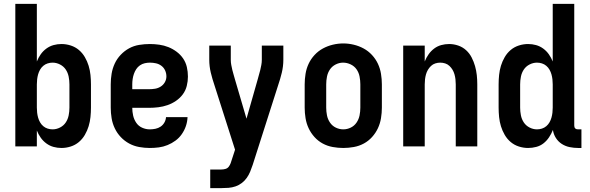

<svg xmlns="http://www.w3.org/2000/svg" viewBox="-20 -755 3040 990"><path d="M297 8Q276 8 256 2.5Q236 -3 219 -15.5Q202 -28 190 -45Q178 -62 170 -82V0H59V-735H170V-438Q178 -458 190 -475Q202 -492 219 -504.5Q236 -517 256 -522.5Q276 -528 297 -528Q321 -528 344.5 -520.5Q368 -513 386.5 -497.5Q405 -482 417.5 -460.5Q430 -439 437 -416Q444 -393 446.5 -368.5Q449 -344 449 -320V-200Q449 -176 446.5 -151.5Q444 -127 437 -104Q430 -81 417.5 -59.5Q405 -38 386.5 -22.5Q368 -7 344.5 0.5Q321 8 297 8ZM251 -88Q271 -88 289.5 -97.5Q308 -107 319 -123.5Q330 -140 334 -160Q338 -180 338 -200V-320Q338 -340 334 -360Q330 -380 319 -396.5Q308 -413 289.5 -422.5Q271 -432 251 -432Q238 -432 225.5 -428Q213 -424 203 -415.5Q193 -407 186.5 -395.5Q180 -384 176.5 -371.5Q173 -359 171.5 -346Q170 -333 170 -320V-200Q170 -187 171.5 -174Q173 -161 176.5 -148.5Q180 -136 186.5 -124.5Q193 -113 203 -104.5Q213 -96 225.5 -92Q238 -88 251 -88Z M752 8Q725 8 697.5 3Q670 -2 646 -15Q622 -28 603 -48Q584 -68 572 -93Q560 -118 555.5 -145.5Q551 -173 551 -200V-320Q551 -348 555.5 -375Q560 -402 571.5 -427Q583 -452 602.5 -472.5Q622 -493 646 -506Q670 -519 697.5 -523.5Q725 -528 753 -528Q777 -528 801.5 -524.5Q826 -521 848.5 -512Q871 -503 891 -488Q911 -473 924.5 -453Q938 -433 943.5 -409Q949 -385 949 -360Q949 -336 943 -312Q937 -288 922.5 -268.5Q908 -249 887.5 -235Q867 -221 844 -213Q821 -205 796.5 -202Q772 -199 748 -199H662Q662 -179 666.5 -159Q671 -139 682.5 -122Q694 -105 713 -96.5Q732 -88 752 -88Q767 -88 781.5 -91Q796 -94 808 -102Q820 -110 827.5 -123Q835 -136 836 -151H947Q946 -127 938.5 -105Q931 -83 917.5 -63.5Q904 -44 885 -30Q866 -16 844 -7Q822 2 799 5Q776 8 752 8ZM748 -295Q764 -295 779.5 -297.5Q795 -300 808.5 -308.5Q822 -317 830 -331Q838 -345 838 -361Q838 -377 831.5 -391.5Q825 -406 812.5 -415.5Q800 -425 784.5 -428.5Q769 -432 753 -432Q740 -432 726.5 -429Q713 -426 701.5 -418Q690 -410 682.5 -398.5Q675 -387 670.5 -374Q666 -361 664 -347.5Q662 -334 662 -320V-295Z M1064 215V119H1121Q1132 119 1142.5 116Q1153 113 1159.5 104.5Q1166 96 1169.5 86Q1173 76 1176 66L1192 17L1086 -315Q1075 -347 1067 -380Q1059 -413 1059 -447V-520H1170V-446Q1170 -433 1172.5 -420Q1175 -407 1178 -394Q1181 -381 1185 -368.5Q1189 -356 1192 -344L1251 -143L1308 -343Q1311 -356 1315 -368.5Q1319 -381 1322 -394Q1325 -407 1327.5 -420Q1330 -433 1330 -447V-520H1441V-447Q1441 -413 1433 -380Q1425 -347 1414 -315L1283 95Q1277 113 1270 130Q1263 147 1252.5 162Q1242 177 1227 188.5Q1212 200 1194.5 206Q1177 212 1158.5 213.5Q1140 215 1121 215Z M1750 8Q1723 8 1695.5 3Q1668 -2 1644 -15Q1620 -28 1601.5 -48.5Q1583 -69 1571.5 -93.5Q1560 -118 1555.5 -145.5Q1551 -173 1551 -200V-320Q1551 -347 1555.5 -374.5Q1560 -402 1571.5 -426.5Q1583 -451 1602 -471.5Q1621 -492 1645 -505Q1669 -518 1696 -524.5Q1723 -531 1750 -531Q1777 -531 1804 -524.5Q1831 -518 1855 -505Q1879 -492 1898 -471.5Q1917 -451 1928.5 -426.5Q1940 -402 1944.5 -374.5Q1949 -347 1949 -320V-200Q1949 -173 1944.5 -145.5Q1940 -118 1928.5 -93.5Q1917 -69 1898.5 -48.5Q1880 -28 1856 -15Q1832 -2 1804.5 3Q1777 8 1750 8ZM1750 -88Q1770 -88 1788.5 -97Q1807 -106 1818.5 -123Q1830 -140 1834 -160Q1838 -180 1838 -200V-320Q1838 -340 1834 -360.5Q1830 -381 1818.5 -397.5Q1807 -414 1788 -423Q1769 -432 1749 -432Q1729 -432 1710.5 -422.5Q1692 -413 1681 -396.5Q1670 -380 1666 -360Q1662 -340 1662 -320V-200Q1662 -180 1666 -160Q1670 -140 1681.5 -123Q1693 -106 1711.5 -97Q1730 -88 1750 -88Z M2059 0V-520H2170V-438Q2178 -458 2190 -475Q2202 -492 2218.5 -504.5Q2235 -517 2255 -522.5Q2275 -528 2296 -528Q2320 -528 2343 -520Q2366 -512 2383.5 -496Q2401 -480 2412 -458.5Q2423 -437 2429.5 -414Q2436 -391 2438.5 -367.5Q2441 -344 2441 -320V0H2330V-320Q2330 -333 2328.5 -346Q2327 -359 2323.5 -371.5Q2320 -384 2313.5 -395Q2307 -406 2297.5 -415Q2288 -424 2275.5 -428Q2263 -432 2250 -432Q2237 -432 2224.5 -428Q2212 -424 2202.5 -415Q2193 -406 2186.5 -395Q2180 -384 2176.5 -371.5Q2173 -359 2171.5 -346Q2170 -333 2170 -320V0Z M2703 8Q2679 8 2655.5 0.5Q2632 -7 2613.5 -22.5Q2595 -38 2582.5 -59.5Q2570 -81 2563 -104Q2556 -127 2553.5 -151.5Q2551 -176 2551 -200V-320Q2551 -344 2553.5 -368.5Q2556 -393 2563 -416Q2570 -439 2582.5 -460.5Q2595 -482 2613.5 -497.5Q2632 -513 2655.5 -520.5Q2679 -528 2703 -528Q2724 -528 2744 -522.5Q2764 -517 2781 -504.5Q2798 -492 2810 -475Q2822 -458 2830 -438V-735H2941V-108Q2941 -104 2942 -100Q2943 -96 2946 -93Q2949 -90 2953 -89Q2957 -88 2961 -88H2978V8H2961Q2939 8 2917 3.5Q2895 -1 2876.5 -13Q2858 -25 2846 -44Q2834 -63 2831 -85Q2823 -65 2811 -47Q2799 -29 2782.5 -16Q2766 -3 2745 2.5Q2724 8 2703 8ZM2749 -88Q2749 -88 2749 -88Q2749 -88 2749 -88Q2762 -88 2774.5 -92Q2787 -96 2797 -104.5Q2807 -113 2813.5 -124.5Q2820 -136 2823.5 -148.5Q2827 -161 2828.5 -174Q2830 -187 2830 -200V-320Q2830 -333 2828.5 -346Q2827 -359 2823.5 -371.5Q2820 -384 2813.5 -395.5Q2807 -407 2797 -415.5Q2787 -424 2774.5 -428Q2762 -432 2749 -432Q2729 -432 2710.5 -422.5Q2692 -413 2681 -396.5Q2670 -380 2666 -360Q2662 -340 2662 -320V-200Q2662 -180 2666 -160Q2670 -140 2681 -123.5Q2692 -107 2710.5 -97.5Q2729 -88 2749 -88Z"/></svg>

Font: Iosevka Julsh Curly
Style: Bold
Weight: 700
Designer: Belleve Invis
Foundry: Belleve Invis
Version: Version 15.0.2; ttfautohint (v1.8.4)